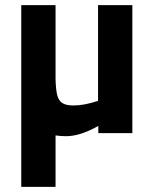

<svg xmlns="http://www.w3.org/2000/svg" viewBox="-20 -520 600 750"><path d="M63 -500H197V-211Q198 -170 203.5 -148.5Q209 -127 223.5 -117.5Q238 -108 267 -108Q309 -108 363 -126V-500H497V0H364V-28Q293 12 239 12Q216 12 197 9V210H63Z"/></svg>

Font: Cairo
Style: Bold
Weight: 700
Designer: Mohamed Gaber
Foundry: Kief Type Foundry
Version: Version 2.100